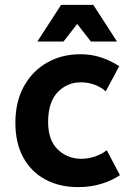

<svg xmlns="http://www.w3.org/2000/svg" viewBox="-20 -755 539 786"><path d="M43 -252Q43 -338 77.5 -401Q112 -464 172.5 -498.5Q233 -533 309 -533Q355 -533 395 -519.5Q435 -506 468 -484L413 -381Q394 -398 367.5 -408Q341 -418 311 -418Q255 -418 216 -377.5Q177 -337 177 -255Q177 -181 216.5 -143Q256 -105 313 -105Q343 -105 370.5 -115Q398 -125 417 -140L471 -38Q439 -16 395 -2.5Q351 11 300 11Q224 11 166 -20Q108 -51 75.5 -110Q43 -169 43 -252ZM133 -585 230 -735H362L459 -585H352L296 -657L240 -585Z"/></svg>

Font: Radio Canada SemiBold
Style: Regular
Weight: 600
Designer: Charles Daoud, Etienne Aubert Bonn, Alexandre Saumier Demers, Jacques Le Bailly
Foundry: Radio-Canada
Version: Version 2.104; ttfautohint (v1.8.4.7-5d5b);gftools[0.9.28.de